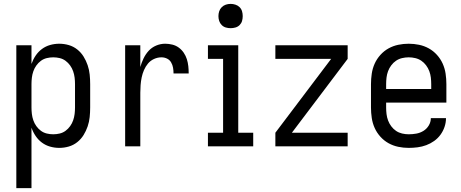

<svg xmlns="http://www.w3.org/2000/svg" viewBox="-20 -753 2373 988"><path d="M64 215V-520H142V-424Q150 -447 163.5 -467Q177 -487 196 -501Q215 -515 238 -521.5Q261 -528 285 -528Q310 -528 334 -521Q358 -514 377.5 -498.5Q397 -483 410 -462Q423 -441 431 -417.5Q439 -394 441.5 -369.5Q444 -345 444 -320V-200Q444 -175 441.5 -150.5Q439 -126 431 -102.5Q423 -79 410 -58Q397 -37 377.5 -21.5Q358 -6 334 1Q310 8 285 8Q261 8 238 1.5Q215 -5 196 -19Q177 -33 163.5 -53Q150 -73 142 -96V215ZM254 -62Q271 -62 287.5 -66Q304 -70 317.5 -80Q331 -90 341 -104Q351 -118 356.5 -134Q362 -150 364 -166.5Q366 -183 366 -200V-320Q366 -337 364 -353.5Q362 -370 356.5 -386Q351 -402 341 -416Q331 -430 317.5 -440Q304 -450 287.5 -454Q271 -458 254 -458Q237 -458 220.5 -454Q204 -450 190.5 -440Q177 -430 167 -416Q157 -402 151.5 -386Q146 -370 144 -353.5Q142 -337 142 -320V-200Q142 -183 144 -166.5Q146 -150 151.5 -134Q157 -118 167 -104Q177 -90 190.5 -80Q204 -70 220.5 -66Q237 -62 254 -62Z M624 0V-520H702V-408Q708 -430 718.5 -452Q729 -474 745 -491.5Q761 -509 783.5 -518.5Q806 -528 830 -528Q848 -528 866.5 -523.5Q885 -519 900 -508Q915 -497 925.5 -481.5Q936 -466 941.5 -448.5Q947 -431 949 -412.5Q951 -394 951 -375H873Q873 -390 870.5 -404.5Q868 -419 860.5 -432Q853 -445 839.5 -451.5Q826 -458 811 -458Q791 -458 772.5 -449.5Q754 -441 741.5 -426Q729 -411 721 -392.5Q713 -374 709 -354.5Q705 -335 703.5 -315Q702 -295 702 -276V0Z M1050 0V-70H1128V-450H1050V-520H1206V-70H1283V0ZM1167 -608Q1154 -608 1142 -611.5Q1130 -615 1121 -624Q1112 -633 1108 -645Q1104 -657 1104 -670Q1104 -683 1108 -695Q1112 -707 1121 -716Q1130 -725 1142 -729Q1154 -733 1167 -733Q1179 -733 1191.5 -729Q1204 -725 1213 -716Q1222 -707 1225.5 -695Q1229 -683 1229 -670Q1229 -657 1225.5 -645Q1222 -633 1213 -624Q1204 -615 1191.5 -611.5Q1179 -608 1167 -608Z M1397 0V-70L1684 -450H1397V-520H1769V-450L1482 -70H1769V0Z M2083 8Q2056 8 2029.5 2.5Q2003 -3 1979.5 -16Q1956 -29 1937.5 -49.5Q1919 -70 1908 -94.5Q1897 -119 1893 -146Q1889 -173 1889 -200V-320Q1889 -347 1893 -374Q1897 -401 1908 -425.5Q1919 -450 1937.5 -470.5Q1956 -491 1979.5 -504Q2003 -517 2029.5 -522.5Q2056 -528 2083 -528Q2110 -528 2136.5 -522.5Q2163 -517 2186.5 -504Q2210 -491 2228.5 -470.5Q2247 -450 2258 -425.5Q2269 -401 2273 -374Q2277 -347 2277 -320V-225H1967V-200Q1967 -183 1969 -166Q1971 -149 1977 -133Q1983 -117 1993.5 -103Q2004 -89 2018 -79.5Q2032 -70 2049 -66Q2066 -62 2083 -62Q2103 -62 2122.5 -65.5Q2142 -69 2159 -79.5Q2176 -90 2186.5 -107.5Q2197 -125 2197 -145H2275Q2275 -122 2267.5 -100Q2260 -78 2246.5 -59.5Q2233 -41 2214 -27.5Q2195 -14 2173.5 -6Q2152 2 2129 5Q2106 8 2083 8ZM2199 -295V-320Q2199 -337 2197 -354Q2195 -371 2189 -387Q2183 -403 2172.5 -417Q2162 -431 2148 -440.5Q2134 -450 2117 -454Q2100 -458 2083 -458Q2066 -458 2049 -454Q2032 -450 2018 -440.5Q2004 -431 1993.5 -417Q1983 -403 1977 -387Q1971 -371 1969 -354Q1967 -337 1967 -320V-295Z"/></svg>

Font: Huly
Style: Regular
Weight: 400
Designer: Belleve Invis
Foundry: Belleve Invis
Version: Version 33.2.5; ttfautohint (v1.8.4)